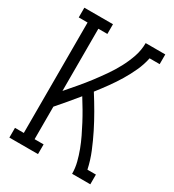

<svg xmlns="http://www.w3.org/2000/svg" viewBox="-178 -838 855 941"><g transform="rotate(30 250.0 -367.5)"><path d="M21 0V-55H71V-680H21V-735H183V-680H132V-328Q158 -358 184 -388.5Q210 -419 234 -450.5Q258 -482 281 -515Q304 -548 323 -583.5Q342 -619 355 -657Q368 -695 368 -735H479V-680H422Q414 -641 397 -604Q380 -567 359.5 -533Q339 -499 315.5 -466.5Q292 -434 267 -402Q293 -361 317 -319.5Q341 -278 362.5 -235Q384 -192 402.5 -147Q421 -102 431 -55H479V0H376Q376 -32 368 -63.5Q360 -95 348.5 -125.5Q337 -156 323 -185Q309 -214 294 -242.5Q279 -271 262.5 -299Q246 -327 229 -354Q205 -325 181 -296Q157 -267 132 -239V-55H183V0Z"/></g></svg>

Font: Iosevka Curly Slab Light
Style: Regular
Weight: 300
Monospace: yes
Designer: Belleve Invis
Foundry: Belleve Invis
Version: Version 22.1.2; ttfautohint (v1.8.4)